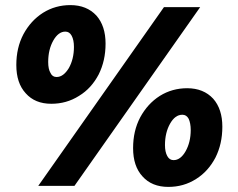

<svg xmlns="http://www.w3.org/2000/svg" viewBox="-20 -729 934 753"><path d="M358 -668C333 -695 299 -709 256 -709C217 -709 181 -699 149 -679C116 -658 91 -630 72 -595C53 -559 44 -519 44 -474C44 -427 56 -390 81 -363C105 -336 138 -322 181 -322C221 -322 257 -332 290 -353C323 -373 348 -401 367 -437C385 -473 394 -513 394 -558C394 -604 382 -641 358 -668ZM130 0H272L765 -701H623ZM189 -570C202 -593 218 -605 236 -605C247 -605 255 -600 261 -589C267 -578 270 -563 270 -545C270 -513 263 -485 250 -462C236 -439 220 -427 202 -427C191 -427 183 -432 178 -443C172 -453 169 -467 169 -486C169 -519 176 -547 189 -570ZM816 -342C791 -369 757 -383 714 -383C675 -383 639 -373 607 -353C574 -332 549 -304 530 -269C511 -233 502 -193 502 -148C502 -101 514 -64 539 -37C563 -10 597 4 640 4C680 4 716 -6 749 -27C781 -47 806 -75 825 -111C843 -147 852 -187 852 -232C852 -278 840 -315 816 -342ZM647 -244C660 -267 676 -279 695 -279C706 -279 714 -274 720 -263C725 -252 728 -237 728 -219C728 -187 721 -159 708 -136C695 -113 679 -101 661 -101C650 -101 642 -106 636 -117C630 -128 627 -142 627 -160C627 -193 634 -221 647 -244Z"/></svg>

Font: Argentum Sans ExtraBold
Style: Italic
Weight: 800
Italic angle: -11.3°
Designer: Julieta Ulanovsky
Foundry: Julieta Ulanovsky
Version: Version 5.001;February 15, 2019;FontCreator 11.5.0.2425 64-b